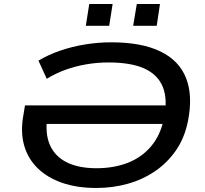

<svg xmlns="http://www.w3.org/2000/svg" viewBox="-20 -924 1017 953"><path d="M458 9Q362 9 288.5 -16.5Q215 -42 166.5 -89.5Q118 -137 99.5 -203.5Q81 -270 96 -352L104 -401H838L824 -309H176L216 -353Q202 -264 227 -206Q252 -148 311 -118.5Q370 -89 459 -89Q545 -89 614.5 -116Q684 -143 730.5 -198.5Q777 -254 794 -337Q813 -430 788.5 -491.5Q764 -553 697.5 -583.5Q631 -614 519 -614Q463 -614 410 -605Q357 -596 307.5 -578.5Q258 -561 212 -533L171 -623Q219 -652 278.5 -672.5Q338 -693 403 -703.5Q468 -714 532 -714Q682 -714 775.5 -669Q869 -624 903.5 -536.5Q938 -449 913 -323Q896 -239 853 -177Q810 -115 748.5 -73.5Q687 -32 613 -11.5Q539 9 458 9ZM641 -796 659 -904H774L758 -796ZM406 -796 423 -904H539L522 -796Z"/></svg>

Font: Nunito Sans 10pt Expanded SemiBold
Style: Italic
Weight: 600
Width: 7
Italic angle: -9°
Designer: Vernon Adams
Foundry: Vernon Adams
Version: Version 3.101;gftools[0.9.27]